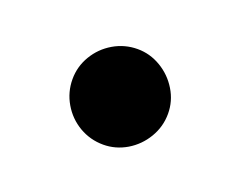

<svg xmlns="http://www.w3.org/2000/svg" viewBox="-43 -212 359 286"><g transform="rotate(20 136.0 -68.5)"><path d="M60.5 -68.4Q60.5 -88.4 70.8 -105.7Q81.1 -123 98.6 -133.3Q116.2 -143.6 136.7 -143.6Q156.2 -143.6 173.6 -133.3Q190.9 -123 201.4 -105.7Q211.9 -88.4 211.9 -68.4Q211.9 -47.9 201.4 -30.3Q190.9 -12.7 173.6 -2.4Q156.2 7.8 136.7 7.8Q116.2 7.8 98.6 -2.4Q81.1 -12.7 70.8 -30.3Q60.5 -47.9 60.5 -68.4Z"/></g></svg>

Font: Pretendard SemiBold
Style: Regular
Weight: 600
Designer: Base glyphs from Inter by Rasmus Andersson; Hangeul glyphs from Noto Sans CJK(Source Han Sans) by Jang Soo-young and Kan
Foundry: Kil Hyung-jin
Version: Version 1.309